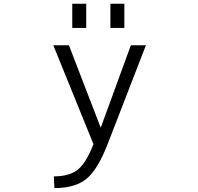

<svg xmlns="http://www.w3.org/2000/svg" viewBox="-20 -757 1040 1008"><path d="M559.6 -610.4V-737.3H632.8V-610.4ZM359.4 -610.4V-737.3H432.6V-610.4ZM341.8 -519.5 507.8 -88.9H509.8L667 -519.5H746.1L544.9 0Q493.2 133.8 433.6 182.1Q374 230.5 265.6 230.5L262.7 168.9Q343.8 168.9 387.7 134.3Q431.6 99.6 470.7 0L259.8 -519.5Z"/></svg>

Font: GenEi Gothic M SemiLight
Style: Regular
Weight: 350
Designer: o_tamon (Modified); [Source Han Sans]
Ryoko NISHIZUKA  (kana & ideographs); Paul D. Hunt (Latin, Greek & Cyrillic); Wenl
Version: Version 1.1a;Original Version 1.004